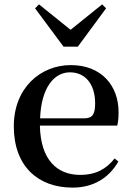

<svg xmlns="http://www.w3.org/2000/svg" viewBox="-20 -840 602 876"><path d="M311 16C406 16 477 -28 520 -103L503 -117C465 -69 417 -42 346 -42C241 -42 165 -110 162 -267H515C519 -284 521 -303 521 -328C521 -449 443 -543 303 -543C165 -543 43 -439 43 -264C43 -81 154 16 311 16ZM163 -300C168 -440 227 -510 299 -510C370 -510 414 -455 414 -369C414 -320 403 -300 364 -300ZM158 -820 140 -802 270 -627H335L464 -802L446 -820L302 -704Z"/></svg>

Font: GenKiMin2 TW SB
Style: Regular
Weight: 600
Version: Version 2.100;PS 2.1;hotconv 16.6.51;makeotf.lib2.5.65220 DE